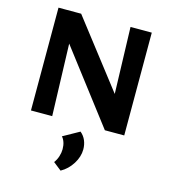

<svg xmlns="http://www.w3.org/2000/svg" viewBox="-137 -766 1049 1187"><g transform="rotate(15 387.5 -173.0)"><path d="M89 0V-658H204L225 0ZM624 0H562L138 -555L141 -658H234L623 -155ZM686 -658V0H570L550 -658ZM362 312 310 271Q325 251 332.5 227Q340 203 340 181Q340 156 333 136Q326 116 315 105L419 47Q442 66 453 92.5Q464 119 464 149Q464 196 435.5 241.5Q407 287 362 312Z"/></g></svg>

Font: Ysabeau SC ExtraBold
Style: Regular
Weight: 800
Designer: Christian Thalmann (Catharsis Fonts)
Version: Version 2.001;gftools[0.9.30]; featfreeze: smcp